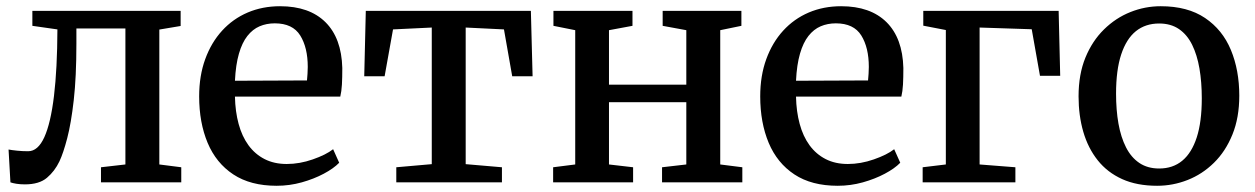

<svg xmlns="http://www.w3.org/2000/svg" viewBox="-20 -586 4034 617"><path d="M60 6.5Q44.5 6.5 32.5 4.5Q20.5 2.5 13.5 0L7.5 -105.5Q18 -103.5 35 -101.8Q52 -100 70.5 -100Q102 -100 122.5 -145.2Q143 -190.5 153.5 -277.8Q164 -365 164.5 -491.5L84 -503V-551H560.5V-502.5L492 -491V-57.5L562.5 -48.5V0H304.5V-48.5L383 -57.5V-494.5H225.5V-445.5Q225.5 -339 217 -264.2Q208.5 -189.5 196 -141.8Q183.5 -94 171 -67.5Q156 -36 131 -14.8Q106 6.5 60 6.5Z M869 11Q785 11 729.8 -25.5Q674.5 -62 647.2 -127Q620 -192 620 -276.5Q620 -342.5 639.5 -396Q659 -449.5 693.8 -487.5Q728.5 -525.5 776 -545.8Q823.5 -566 880 -566Q974 -566 1025.8 -514.8Q1077.5 -463.5 1080 -367.5Q1080 -337 1078.8 -314.5Q1077.5 -292 1073.5 -275.5H735Q736 -227.5 746.8 -187.8Q757.5 -148 778.5 -119.2Q799.5 -90.5 830.2 -74.8Q861 -59 901.5 -59Q943 -59 985.2 -73.8Q1027.5 -88.5 1050.5 -106.5L1070 -63Q1052 -44.5 1020.5 -27.8Q989 -11 949.8 0Q910.5 11 869 11ZM735 -326.5 966.5 -327.5Q967.5 -336.5 968.2 -348.8Q969 -361 969 -371Q969 -433 944.8 -472Q920.5 -511 863 -511Q836.5 -511 814.2 -501.5Q792 -492 775 -470.5Q758 -449 747.8 -413.5Q737.5 -378 735 -326.5Z M1253.5 0V-48.5L1367.5 -58.5V-497.5L1243 -491.5L1216 -341H1150.5L1155.5 -551H1686L1691.5 -341H1626L1599.5 -491.5L1476.5 -497.5V-58.5L1593 -48.5V0Z M1757.5 0V-48.5L1828.5 -57.5V-489L1758.5 -503V-551H2012.5V-503L1937 -489V-314H2185.5V-489L2109.5 -503V-551H2362.5V-503L2294.5 -489V-57.5L2365.5 -48.5V0H2107.5V-48.5L2185.5 -57.5V-257.5H1937V-57.5L2014.5 -48.5V0Z M2672 11Q2588 11 2532.8 -25.5Q2477.5 -62 2450.2 -127Q2423 -192 2423 -276.5Q2423 -342.5 2442.5 -396Q2462 -449.5 2496.8 -487.5Q2531.5 -525.5 2579 -545.8Q2626.5 -566 2683 -566Q2777 -566 2828.8 -514.8Q2880.5 -463.5 2883 -367.5Q2883 -337 2881.8 -314.5Q2880.5 -292 2876.5 -275.5H2538Q2539 -227.5 2549.8 -187.8Q2560.5 -148 2581.5 -119.2Q2602.5 -90.5 2633.2 -74.8Q2664 -59 2704.5 -59Q2746 -59 2788.2 -73.8Q2830.5 -88.5 2853.5 -106.5L2873 -63Q2855 -44.5 2823.5 -27.8Q2792 -11 2752.8 0Q2713.5 11 2672 11ZM2538 -326.5 2769.5 -327.5Q2770.5 -336.5 2771.2 -348.8Q2772 -361 2772 -371Q2772 -433 2747.8 -472Q2723.5 -511 2666 -511Q2639.5 -511 2617.2 -501.5Q2595 -492 2578 -470.5Q2561 -449 2550.8 -413.5Q2540.5 -378 2538 -326.5Z M2945 0V-48.5L3019.5 -57.5V-489.5L2947 -503.5V-551H3382L3387 -342.5H3322L3295.5 -492L3128 -497.5V-57.5L3243 -48.5V0Z M3446 -276.5Q3446 -347 3468 -400.8Q3490 -454.5 3527.8 -491.5Q3565.5 -528.5 3612.5 -547.2Q3659.5 -566 3710 -566Q3796.5 -566 3852.5 -528.2Q3908.5 -490.5 3935.5 -425.5Q3962.5 -360.5 3962.5 -278.5Q3962.5 -208 3940.5 -153.8Q3918.5 -99.5 3881 -62.8Q3843.5 -26 3796.2 -7.5Q3749 11 3698.5 11Q3633.5 11 3586 -10.5Q3538.5 -32 3507.5 -71Q3476.5 -110 3461.2 -162.5Q3446 -215 3446 -276.5ZM3705 -44.5Q3749 -44.5 3779.2 -69.5Q3809.5 -94.5 3825.8 -144.5Q3842 -194.5 3842 -270Q3842 -322 3834.5 -365.8Q3827 -409.5 3811 -442Q3795 -474.5 3768.8 -492.5Q3742.5 -510.5 3705 -510.5Q3661 -510.5 3630.2 -485.8Q3599.5 -461 3583 -411Q3566.5 -361 3566.5 -285Q3566.5 -232.5 3574.2 -188.8Q3582 -145 3598.5 -112.5Q3615 -80 3641.5 -62.2Q3668 -44.5 3705 -44.5Z"/></svg>

Font: Merriweather 28pt Medium
Style: Regular
Weight: 500
Version: Version 2.100